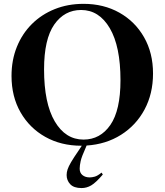

<svg xmlns="http://www.w3.org/2000/svg" viewBox="-20 -747 858 1000"><path d="M426.5 22Q405 69.5 400 92.5Q395 115.5 395 131.5Q395 153 409.5 165Q424 177 447.5 177Q459 177 473.5 173Q488 169 509 152L515.5 162Q479 204.5 455.2 218.5Q431.5 232.5 405 232.5Q364.5 232.5 345.8 212.5Q327 192.5 327 164.5Q327 150.5 332 135.2Q337 120 350.5 97Q364 74 389.5 37L406 12Q404.5 12 403 12Q298 12 216 -34Q134 -80 87 -162Q40 -244 40 -351.5Q40 -434 67.8 -502.8Q95.5 -571.5 146 -621.8Q196.5 -672 265 -699.5Q333.5 -727 415 -727Q520 -727 601.8 -681Q683.5 -635 730.2 -553.2Q777 -471.5 777 -364Q777 -259 732.8 -176.5Q688.5 -94 610.2 -44.8Q532 4.5 431 11ZM415 -20Q502 -20 554.8 -96.2Q607.5 -172.5 607.5 -329.5Q607.5 -505.5 551.8 -600.2Q496 -695 402.5 -695Q315.5 -695 262.5 -619Q209.5 -543 209.5 -385.5Q209.5 -209.5 265.2 -114.8Q321 -20 415 -20Z"/></svg>

Font: Newsreader 72pt SemiBold
Style: Regular
Weight: 600
Designer: Hugues Gentile
Foundry: Production Type
Version: Version 1.003; ttfautohint (v1.8.3)